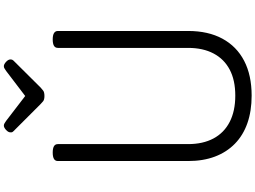

<svg xmlns="http://www.w3.org/2000/svg" viewBox="-185 -1124 1328 998"><g transform="rotate(-90 479.0 -625.0)"><path d="M481 19Q401 19 338 -3Q275 -25 231 -68Q187 -111 164 -172Q141 -233 141 -311V-988Q141 -1002 152 -1008.5Q163 -1015 185 -1015Q207 -1015 218 -1008.5Q229 -1002 229 -988V-311Q229 -234 258.5 -179Q288 -124 344.5 -95Q401 -66 481 -66Q561 -66 616 -95Q671 -124 700 -179Q729 -234 729 -311V-988Q729 -1002 740 -1008.5Q751 -1015 773 -1015Q817 -1015 817 -988V-311Q817 -207 777 -133Q737 -59 662 -20Q587 19 481 19ZM634 -1269Q644 -1269 656.5 -1257.5Q669 -1246 669 -1235Q669 -1233 668.5 -1229Q668 -1225 663 -1219L523 -1078Q516 -1072 507.5 -1065Q499 -1058 479 -1058Q460 -1058 451.5 -1065Q443 -1072 437 -1078L296 -1219Q290 -1225 290 -1229Q290 -1233 290 -1235Q290 -1246 302.5 -1257.5Q315 -1269 325 -1269Q331 -1269 337 -1265.5Q343 -1262 350 -1257L479 -1158L609 -1257Q617 -1262 622 -1265.5Q627 -1269 634 -1269Z"/></g></svg>

Font: Playwrite ES Deco
Style: Regular
Weight: 400
Designer: Veronika Burian, José Scaglione
Foundry: TypeTogether
Version: Version 1.002